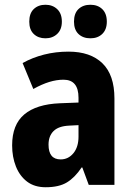

<svg xmlns="http://www.w3.org/2000/svg" viewBox="-20 -843 560 807"><path d="M268 -626Q360 -626 410.5 -577Q461 -528 461 -429V-66H353L326 -139H323Q295 -97 261.5 -76.5Q228 -56 172 -56Q125 -56 94 -79.5Q63 -103 47 -143Q31 -183 31 -232Q31 -319 82 -362Q133 -405 232 -409L310 -412V-432Q310 -508 247 -508Q218 -508 187 -498.5Q156 -489 120 -469L75 -578Q116 -601 165 -613.5Q214 -626 268 -626ZM271 -315Q226 -313 205 -292Q184 -271 184 -235Q184 -173 235 -173Q267 -173 288.5 -199Q310 -225 310 -269V-317ZM103 -752Q103 -787 122 -805Q141 -823 171 -823Q201 -823 220.5 -804.5Q240 -786 240 -752Q240 -719 220.5 -700.5Q201 -682 171 -682Q141 -682 122 -700Q103 -718 103 -752ZM291 -752Q291 -787 310 -805Q329 -823 360 -823Q391 -823 410 -804.5Q429 -786 429 -752Q429 -719 410 -700.5Q391 -682 360 -682Q329 -682 310 -700Q291 -718 291 -752Z"/></svg>

Font: Noto Sans Malayalam UI Condensed ExtraBold
Style: Regular
Weight: 800
Width: 3
Designer: Jelle Bosma - Monotype Design Team
Foundry: Monotype Imaging Inc.
Version: Version 2.104; ttfautohint (v1.8.4.7-5d5b)